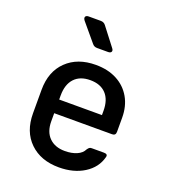

<svg xmlns="http://www.w3.org/2000/svg" viewBox="-143 -889 887 1004"><g transform="rotate(20 300.0 -387.5)"><path d="M300 10Q199 10 138 -49Q77 -108 77 -210V-340Q77 -442 138 -501Q199 -560 300 -560Q368 -560 418 -533.5Q468 -507 495.5 -459Q523 -411 523 -347V-268Q523 -248 503 -248H181V-203Q181 -145 213 -113Q245 -81 300 -81Q338 -81 366 -93Q394 -105 405 -128Q410 -135 414.5 -139Q419 -143 428 -143H496Q519 -143 514 -125Q498 -63 440 -26.5Q382 10 300 10ZM181 -347V-324H419V-348Q419 -409 388 -442Q357 -475 300 -475Q243 -475 212 -441.5Q181 -408 181 -347ZM275 -645Q258 -645 248 -658L165 -757Q156 -769 160 -777Q164 -785 178 -785H245Q262 -785 272 -772L349 -672Q358 -661 354 -653Q350 -645 336 -645Z"/></g></svg>

Font: Pitagon Sans Mono SemiBold
Style: Regular
Weight: 600
Monospace: yes
Designer: Travis Tran
Foundry: Pitagon
Version: Version 1.001; ttfautohint (v1.8.4.7-5d5b);gftools[0.9.26]